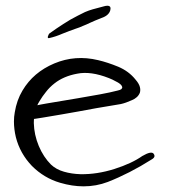

<svg xmlns="http://www.w3.org/2000/svg" viewBox="-20 -659 601 679"><path d="M459 -377.9Q471.7 -363.3 474.6 -351.6Q477.5 -340.8 474.6 -331.1Q467.8 -313.5 446.3 -304.7Q424.8 -294.9 407.2 -291Q383.8 -287.1 320.3 -276.4Q257.8 -264.6 195.3 -253.9Q161.1 -248 131.8 -243.2Q102.5 -238.3 84 -236.3Q75.2 -240.2 79.1 -256.8Q82 -272.5 84 -278.3Q92.8 -284.2 144.5 -293Q195.3 -301.8 254.9 -311.5Q294.9 -318.4 333 -325.2Q370.1 -332 396.5 -338.9Q405.3 -340.8 409.2 -343.8Q413.1 -347.7 412.1 -351.6Q410.2 -360.4 393.6 -369.1Q376 -378.9 365.2 -382.8Q300.8 -408.2 252.9 -398.4Q205.1 -389.6 172.9 -364.3Q155.3 -350.6 142.6 -334Q129.9 -318.4 120.1 -301.8Q109.4 -285.2 104.5 -264.6Q99.6 -245.1 99.6 -223.6Q100.6 -182.6 117.2 -142.6Q133.8 -103.5 160.2 -77.1Q178.7 -59.6 206.1 -51.8Q233.4 -43.9 264.6 -43Q323.2 -42 384.8 -61.5Q446.3 -81.1 483.4 -107.4Q515.6 -126 523.4 -115.2Q526.4 -111.3 526.4 -107.4Q526.4 -100.6 515.6 -94.7Q438.5 -45.9 361.3 -15.6Q320.3 0 275.4 0Q235.4 0 192.4 -12.7Q135.7 -29.3 92.8 -72.3Q50.8 -116.2 36.1 -173.8Q29.3 -202.1 29.3 -229.5Q29.3 -246.1 32.2 -261.7Q39.1 -304.7 59.6 -338.9Q97.7 -403.3 171.9 -434.6Q246.1 -465.8 327.1 -446.3Q360.4 -438.5 398.4 -422.9Q435.5 -407.2 459 -377.9ZM307.6 -626Q320.3 -629.9 347.7 -636.7Q354.5 -638.7 359.4 -638.7Q374 -638.7 370.1 -623Q365.2 -604.5 339.8 -595.7Q314.5 -585.9 297.9 -578.1Q286.1 -572.3 273.4 -567.4Q260.7 -561.5 248 -557.6Q225.6 -549.8 201.2 -540Q176.8 -529.3 154.3 -524.4Q147.5 -522.5 149.4 -530.3Q152.3 -539.1 155.3 -541Q179.7 -558.6 204.1 -574.2Q227.5 -589.8 254.9 -603.5Q267.6 -610.4 280.3 -616.2Q293.9 -622.1 307.6 -626Z"/></svg>

Font: Mrs Husband
Style: Regular
Weight: 400
Version: Version 1.0